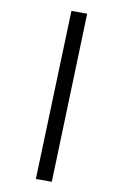

<svg xmlns="http://www.w3.org/2000/svg" viewBox="-99 -856 634 1020"><g transform="rotate(10 218.0 -346.0)"><path d="M170 110 201 -802H286L256 110Z"/></g></svg>

Font: Literata 12pt SemiBold
Style: Italic
Weight: 600
Italic angle: -2°
Designer: Latin by Veronika Burian and Jose Scaglione. Greek by Irene Vlachou. Cyrillic by Vera Evstafieva
Foundry: TypeTogether
Version: Version 3.002